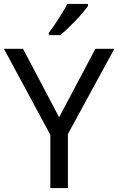

<svg xmlns="http://www.w3.org/2000/svg" viewBox="-20 -964 606 984"><path d="M238 0V-273L0 -714H98L283 -363L469 -714H566L328 -277V0ZM431 -934Q422 -920 405 -900Q388 -880 367.5 -858.5Q347 -837 326.5 -817.5Q306 -798 288 -784H230V-796Q245 -815 262.5 -841Q280 -867 297 -894.5Q314 -922 325 -944H431Z"/></svg>

Font: Noto Sans Symbols
Style: Regular
Weight: 400
Designer: Monotype Design Team
Foundry: Monotype Imaging Inc.
Version: Version 2.002